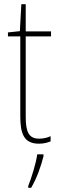

<svg xmlns="http://www.w3.org/2000/svg" viewBox="-20 -677 282 918"><path d="M167 -14C116 -14 103 -49 103 -119V-503H224V-527H103V-657H82L75 -528L18 -522V-503H77V-120C77 -37 95 10 166 10C190 10 206 5 222 -1V-26C208 -19 188 -14 167 -14ZM188 70V61H158C153 102 129 178 115 212V221H129C156 175 176 118 188 70Z"/></svg>

Font: Noto Sans Lao UI Cond Thin
Style: Regular
Weight: 100
Width: 3
Designer: Monotype Design Team
Foundry: Monotype Imaging Inc.
Version: Version 2.000